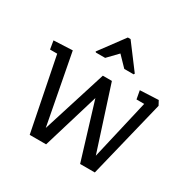

<svg xmlns="http://www.w3.org/2000/svg" viewBox="-152 -824 969 973"><g transform="rotate(30 332.5 -338.0)"><path d="M142 0 57 -426H15L7 -475L117 -480L195 -71L313 -445H366L485 -76L566 -426H521L512 -475L620 -480L634 -454L523 0H437L337 -328L238 0ZM224 -529 220 -533 326 -676H342L448 -535L445 -529H390L334 -587L278 -529Z"/></g></svg>

Font: Kreon Light
Style: Regular
Weight: 300
Designer: Julia Petretta
Foundry: Julia Petretta and Eli Heuer
Version: Version 2.002